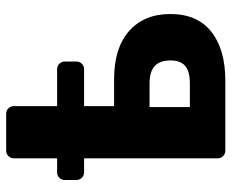

<svg xmlns="http://www.w3.org/2000/svg" viewBox="-84 -666 750 622"><g transform="rotate(-90 291.0 -355.0)"><path d="M114.3 0Q103.6 0 96.4 -7.2Q89.1 -14.5 89.1 -25.1V-684.9Q89.1 -695.5 96.4 -702.8Q103.6 -710 114.3 -710H233.1Q243.7 -710 251 -702.8Q258.2 -695.5 258.2 -684.9V-360.4H345.7Q446.5 -360.4 501.6 -311.7Q556.6 -263.1 556.6 -178.4Q556.6 -91 499.3 -45.5Q442 0 340.1 0ZM255.1 -114.9H331Q369.7 -114.9 388 -129.7Q406.2 -144.5 406.2 -178.4Q406.2 -211.5 388.4 -228.5Q370.5 -245.5 331 -245.5H255.1ZM43.9 -457.6Q33.3 -457.6 26 -464.9Q18.8 -472.1 18.8 -482.8V-519.9Q18.8 -530.5 26 -537.7Q33.3 -545 43.9 -545H377.6Q388.2 -545 395.5 -537.7Q402.7 -530.5 402.7 -519.9V-482.8Q402.7 -472.1 395.5 -464.9Q388.2 -457.6 377.6 -457.6Z"/></g></svg>

Font: Rubik Light
Style: Regular
Weight: 300
Designer: Hubert and Fischer
Foundry: Hubert and Fischer
Version: Version 2.300;gftools[0.9.30]